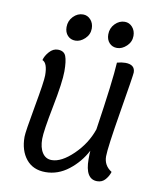

<svg xmlns="http://www.w3.org/2000/svg" viewBox="-75 -687 623 757"><g transform="rotate(10 236.5 -309.0)"><path d="M318 -104Q293 -56 250.5 -23Q208 10 158 10Q108 10 80.5 -24Q53 -58 53 -113Q53 -132 72 -236.5Q91 -341 91 -365Q91 -415 70 -423Q74 -440 89 -457Q104 -474 123 -474Q148 -474 155.5 -454.5Q163 -435 163 -394Q163 -351 143 -249.5Q123 -148 123 -117Q123 -82 136.5 -61.5Q150 -41 174 -41Q213 -41 260 -86.5Q307 -132 327 -191Q357 -390 361 -464Q379 -469 394 -469Q433 -469 433 -437Q433 -427 408 -277Q383 -127 383 -93Q383 -56 415 -36Q410 -19 397.5 -4.5Q385 10 365 10Q317 10 317 -70Q317 -93 318 -104ZM184 -521Q165 -521 153 -534Q141 -547 141 -568Q141 -593 158 -610.5Q175 -628 197 -628Q215 -628 227.5 -614Q240 -600 240 -579Q240 -555 222 -538Q204 -521 184 -521ZM351 -521Q332 -521 320 -534Q308 -547 308 -568Q308 -593 325 -610.5Q342 -628 364 -628Q382 -628 394.5 -614Q407 -600 407 -579Q407 -555 389 -538Q371 -521 351 -521Z"/></g></svg>

Font: Overlock
Style: Italic
Weight: 400
Designer: Dario Muhafara
Foundry: Dario Manuel Muhafara
Version: Version 1.001